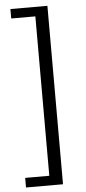

<svg xmlns="http://www.w3.org/2000/svg" viewBox="-63 -826 464 1030"><g transform="rotate(-5 169.0 -310.5)"><path d="M34.2 169.9V118.2H164.1V-740.2H34.2V-791H233.4V169.9Z"/></g></svg>

Font: Taipei Sans TC Beta
Style: Regular
Weight: 400
Designer: JT Foundry
Foundry: JT Foundry
Version: Version 1.000